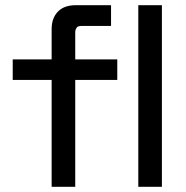

<svg xmlns="http://www.w3.org/2000/svg" viewBox="-20 -720 717 740"><path d="M432 -412H270V0H179V-412H29V-491H179V-608Q179 -650 203 -675Q227 -700 272 -700H408V-620H295Q280 -620 276 -614Q270 -606 270 -596V-491H432ZM604 0H513V-700H604Z"/></svg>

Font: Rilu
Style: Bold
Weight: 500
Designer: Alí Sinisterra
Foundry: Alí Sinisterra
Version: ""